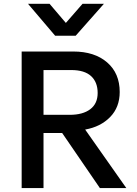

<svg xmlns="http://www.w3.org/2000/svg" viewBox="-20 -964 704 984"><path d="M91 0V-700H355.5Q464.5 -700 529 -644.2Q593.5 -588.5 593.5 -492.5Q593.5 -414.5 544.5 -364.2Q495.5 -314 416.5 -300L627.5 0H492L298.5 -282.5H203V0ZM203 -375.5H337Q404.5 -375.5 442.5 -404.2Q480.5 -433 480.5 -487.5Q480.5 -543 446.8 -574Q413 -605 345 -605H203ZM262.5 -781 123.5 -944.5H234L317.5 -846.5L403 -944.5H512.5L368 -781Z"/></svg>

Font: Geologica
Style: Regular
Weight: 400
Designer: Sindre Bremnes, Frode Helland
Foundry: Monokrom Skriftforlag AS
Version: Version 1.010; ttfautohint (v1.8.4.7-5d5b);gftools[0.9.28]